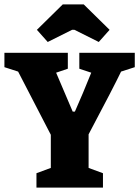

<svg xmlns="http://www.w3.org/2000/svg" viewBox="-25 -849 630 869"><path d="M140 -65 205 -89V-239L57 -525L-5 -545V-610H282V-538L229 -520Q296 -362 304 -344H314Q330 -380 350.5 -428.5Q371 -477 388 -520L334 -538V-610H585V-545L523 -525Q490 -456 376 -241V-89L441 -65V0H140ZM191 -659 142 -714 259 -829H354L471 -714L422 -659L312 -714H301Z"/></svg>

Font: Grenze ExtraBold
Style: Regular
Weight: 800
Designer: Renata Polastri
Foundry: Omnibus-Type
Version: Version 1.002; ttfautohint (v1.8)